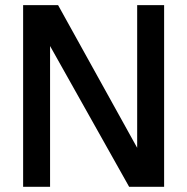

<svg xmlns="http://www.w3.org/2000/svg" viewBox="-20 -714 716 734"><path d="M68.4 -694.3H202.1L504.4 -148.9V-694.3H607.4V0H473.6L171.4 -538.1V0H68.4Z"/></svg>

Font: Anta
Style: Regular
Weight: 400
Designer: Sergej Lebedev
Foundry: Sergej Lebedev
Version: Version 1.000; ttfautohint (v1.8.4.7-5d5b)